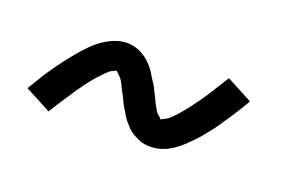

<svg xmlns="http://www.w3.org/2000/svg" viewBox="-47 -532 693 471"><g transform="rotate(20 300.0 -297.0)"><path d="M99 -183 31 -219Q38 -230 44 -240.5Q50 -251 56 -260.5Q62 -270 68.5 -279Q75 -288 80.5 -296Q86 -304 92 -311.5Q98 -319 103.5 -326Q109 -333 114 -339Q119 -345 124.5 -351Q130 -357 137.5 -364.5Q145 -372 152.5 -378Q160 -384 168 -389Q176 -394 185 -398Q194 -402 203.5 -404.5Q213 -407 223 -407Q230 -407 237.5 -405.5Q245 -404 251 -402Q257 -400 263 -396.5Q269 -393 274.5 -389Q280 -385 284.5 -380.5Q289 -376 293.5 -370.5Q298 -365 301.5 -359.5Q305 -354 308.5 -348Q312 -342 316 -336.5Q320 -331 322.5 -325Q325 -319 328.5 -313Q332 -307 335 -300Q338 -293 341.5 -287Q345 -281 348 -275.5Q351 -270 357.5 -265Q364 -260 363 -257H362Q363 -259 370 -262Q377 -265 381.5 -268.5Q386 -272 392 -278Q398 -284 400.5 -287Q403 -290 406 -293.5Q409 -297 412 -300.5Q415 -304 418 -308Q421 -312 424.5 -316.5Q428 -321 431 -325.5Q434 -330 438 -335Q442 -340 445.5 -345.5Q449 -351 453 -357Q457 -363 461 -369.5Q465 -376 469 -382.5Q473 -389 477.5 -396Q482 -403 487 -411L555 -375Q548 -363 541.5 -352.5Q535 -342 529 -332.5Q523 -323 516.5 -314Q510 -305 505 -297Q500 -289 494 -281.5Q488 -274 482.5 -267Q477 -260 472 -254Q467 -248 461.5 -242.5Q456 -237 448 -229Q440 -221 432.5 -215Q425 -209 417.5 -204Q410 -199 400.5 -195Q391 -191 382 -189Q373 -187 363 -187Q356 -187 348.5 -188Q341 -189 335 -191.5Q329 -194 323 -197Q317 -200 311 -204Q305 -208 301 -212.5Q297 -217 292 -222.5Q287 -228 283.5 -233.5Q280 -239 276.5 -245Q273 -251 269.5 -256.5Q266 -262 263.5 -268Q261 -274 257.5 -280.5Q254 -287 250.5 -293.5Q247 -300 244 -306.5Q241 -313 237.5 -318Q234 -323 228 -328Q222 -333 222 -336H223Q223 -334 216 -331.5Q209 -329 204.5 -325Q200 -321 194 -315Q188 -309 185.5 -306Q183 -303 180 -300Q177 -297 174 -293Q171 -289 167.5 -285Q164 -281 161 -276.5Q158 -272 154.5 -267.5Q151 -263 147.5 -258Q144 -253 140.5 -247.5Q137 -242 133 -236Q129 -230 125 -224Q121 -218 116.5 -211Q112 -204 107.5 -197Q103 -190 99 -183Z"/></g></svg>

Font: Iosevka Extended
Style: Italic
Weight: 400
Width: 7
Italic angle: -9°
Monospace: yes
Designer: Belleve Invis
Foundry: Belleve Invis
Version: Version 32.5.0; ttfautohint (v1.8.4)